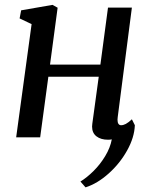

<svg xmlns="http://www.w3.org/2000/svg" viewBox="-20 -578 630 808"><path d="M475.5 -86Q474.5 -78 474.5 -74.5Q474.5 -62.5 478.5 -56.8Q482.5 -51 489.5 -51Q499 -51 509.5 -56.5Q520 -62 535 -76L547.5 -51Q545.5 0.5 515 55.2Q484.5 110 437.2 152.2Q390 194.5 340 210.5L318.5 186Q345.5 169.5 373.8 141.5Q402 113.5 423 78.5Q444 43.5 450.5 8.5Q444 10 434.5 10Q404.5 10 386 -4.2Q367.5 -18.5 367.5 -45.5Q367.5 -49.5 368.5 -57.5L395.5 -255H183.5L149 0H48L113 -476.5L62.5 -500.5L69 -534.5L201 -557.5L222.5 -545.5L190.5 -306H402.5L434.5 -546H535Z"/></svg>

Font: Merriweather Text
Style: Italic
Weight: 400
Italic angle: -7.8°
Designer: Eben Sorkin
Foundry: Eben Sorkin
Version: Version 2.100